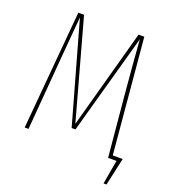

<svg xmlns="http://www.w3.org/2000/svg" viewBox="-147 -790 922 1036"><g transform="rotate(20 314.5 -271.5)"><path d="M619 -21 584 138H567L591 0H543L511 -345Q494 -535 485 -660L325 -84H303L141 -660Q138 -618 128 -511L115 -354L86 0H64L124 -681H157L314 -112L470 -681H503L562 -21Z"/></g></svg>

Font: Fira Sans Extra Condensed Thin
Style: Regular
Weight: 250
Width: 1
Designer: Carrois Corporate & Edenspiekermann AG
Foundry: Carrois Corporate GbR & Edenspiekermann AG
Version: Version 4.203